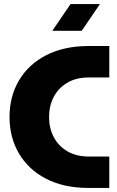

<svg xmlns="http://www.w3.org/2000/svg" viewBox="-20 -927 578 947"><path d="M412 0Q292 -1 206 -46Q120 -91 73.5 -170Q27 -249 27 -350Q27 -451 73.5 -530Q120 -609 206.5 -654Q293 -699 412 -700H519V-545H418Q356 -545 312 -519Q268 -493 245 -449Q222 -405 222 -350Q222 -295 245 -251Q268 -207 312 -181Q356 -155 418 -155H519V0ZM238 -775 328 -907H473L383 -775Z"/></svg>

Font: MuseoModerno ExtraBold
Style: Regular
Weight: 800
Designer: Pablo Cosgaya, Héctor Gatti, Marcela Romero, and the Authors of The MuseoModerno Project.
Foundry: Omnibus-Type Team
Version: Version 1.001